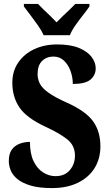

<svg xmlns="http://www.w3.org/2000/svg" viewBox="-20 -951 562 981"><path d="M246 10Q179 10 136 -3Q93 -16 68.5 -36.5Q44 -57 34.5 -81Q25 -105 25 -128Q25 -165 40 -186Q55 -207 80 -216.5Q105 -226 133 -226Q133 -165 152 -126.5Q171 -88 201 -69.5Q231 -51 263 -51Q311 -51 337 -82Q363 -113 363 -156Q363 -208 323 -239.5Q283 -271 211 -304Q115 -349 79 -402.5Q43 -456 43 -528Q43 -588 73.5 -632Q104 -676 155.5 -700Q207 -724 272 -724Q340 -724 383.5 -706Q427 -688 448 -660Q469 -632 469 -602Q469 -567 442.5 -544.5Q416 -522 352 -522Q352 -556 340.5 -588Q329 -620 307 -641Q285 -662 253 -662Q218 -662 195 -639.5Q172 -617 172 -572Q172 -547 183.5 -524Q195 -501 227.5 -477.5Q260 -454 323 -426Q420 -382 456.5 -330Q493 -278 493 -204Q493 -139 462.5 -91Q432 -43 376.5 -16.5Q321 10 246 10ZM203 -771Q193 -794 174.5 -820.5Q156 -847 136 -873Q116 -899 102 -918V-931H174Q185 -919 202.5 -902.5Q220 -886 238 -868.5Q256 -851 269 -837Q282 -851 300.5 -868.5Q319 -886 336.5 -902.5Q354 -919 365 -931H437V-918Q424 -899 403.5 -873Q383 -847 364.5 -820.5Q346 -794 337 -771Z"/></svg>

Font: Noto Serif Lao Condensed ExtraBold
Style: Regular
Weight: 800
Width: 3
Designer: Monotype Design Team
Foundry: Monotype Imaging Inc.
Version: Version 2.003; ttfautohint (v1.8.4.7-5d5b)